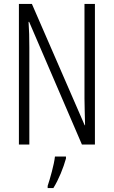

<svg xmlns="http://www.w3.org/2000/svg" viewBox="-20 -734 577 975"><path d="M462 0V-714H409V-234C409 -200 411 -150 412 -98H410L142 -714H76V0H129V-493C129 -542 128 -582 125 -623H128L396 0ZM315 71V61H259C255 101 234 174 222 210V221H251C278 178 302 118 315 71Z"/></svg>

Font: Noto Sans Thai Looped ExtraCondensed Light
Style: Regular
Weight: 300
Width: 2
Designer: Sasikarn Vongin, Ben Mitchell
Foundry: The Fontpad Ltd
Version: Version 1.001